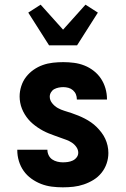

<svg xmlns="http://www.w3.org/2000/svg" viewBox="-20 -794 540 822"><path d="M249 8Q225 8 201.5 5Q178 2 156 -6.5Q134 -15 114.5 -29Q95 -43 81.5 -62Q68 -81 61 -104Q54 -127 54 -151V-153H183V-152Q183 -140 188.5 -129Q194 -118 203.5 -111.5Q213 -105 225 -102Q237 -99 249 -99Q260 -99 270.5 -100.5Q281 -102 291 -106.5Q301 -111 308 -120Q315 -129 315 -140Q315 -153 307 -164.5Q299 -176 287.5 -183.5Q276 -191 263.5 -195.5Q251 -200 238.5 -204.5Q226 -209 213.5 -213.5Q201 -218 188.5 -223Q176 -228 164 -234.5Q152 -241 141 -248.5Q130 -256 120 -264.5Q110 -273 101.5 -283Q93 -293 86 -304.5Q79 -316 74 -328.5Q69 -341 66.5 -354.5Q64 -368 64 -381Q64 -403 71 -425Q78 -447 91.5 -464.5Q105 -482 123.5 -495Q142 -508 163 -515.5Q184 -523 206.5 -525.5Q229 -528 251 -528Q274 -528 297 -525Q320 -522 341.5 -513.5Q363 -505 381.5 -490.5Q400 -476 412.5 -457Q425 -438 431.5 -415.5Q438 -393 438 -370V-368H309V-369Q309 -380 305 -390Q301 -400 292.5 -407.5Q284 -415 273 -418Q262 -421 251 -421Q241 -421 231 -419Q221 -417 212.5 -412.5Q204 -408 198.5 -399Q193 -390 193 -380Q193 -365 203.5 -352Q214 -339 227.5 -331.5Q241 -324 256 -319.5Q271 -315 286 -310Q301 -305 315.5 -299Q330 -293 343.5 -286Q357 -279 370 -270Q383 -261 394 -250Q405 -239 414.5 -226.5Q424 -214 430.5 -200Q437 -186 440.5 -170.5Q444 -155 444 -139Q444 -116 436.5 -94Q429 -72 414.5 -54Q400 -36 380.5 -24Q361 -12 339 -4.5Q317 3 294.5 5.5Q272 8 249 8ZM190 -600 101 -740 154 -774 250 -667 346 -774 399 -740 310 -600Z"/></svg>

Font: Iosevka Curly Heavy
Style: Regular
Weight: 900
Monospace: yes
Designer: Belleve Invis
Foundry: Belleve Invis
Version: Version 22.1.2; ttfautohint (v1.8.4)